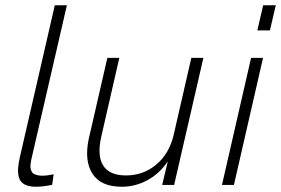

<svg xmlns="http://www.w3.org/2000/svg" viewBox="-20 -710 1079 737"><path d="M118.2 6.8Q91.3 6.8 75 -1.7Q58.6 -10.3 53.5 -26.6Q48.3 -43 49.3 -61.8Q50.3 -80.6 56.2 -106.4L190.4 -689.9H236.8L104 -114.3Q101.1 -102.1 99.9 -96.2Q98.6 -90.3 97.4 -80.3Q96.2 -70.3 97.2 -65.2Q98.1 -60.1 100.6 -53.5Q103 -46.9 108.2 -43.7Q113.3 -40.5 121.6 -38.1Q129.9 -35.6 141.6 -35.6Q160.6 -35.6 186 -41L180.2 -0.5Q144.5 6.8 118.2 6.8Z M447.3 6.8Q367.2 6.8 335.2 -42.7Q303.2 -92.3 320.3 -175.3L392.1 -487.8H438L369.1 -187Q352.1 -113.8 375.7 -75.2Q399.4 -36.6 463.4 -36.6Q530.8 -36.6 580.6 -78.9Q630.4 -121.1 647 -193.8L714.4 -487.8H760.7L648.4 0H602.5L624 -90.3Q592.3 -43.5 545.9 -18.3Q499.5 6.8 447.3 6.8Z M967.8 -593.3 990.2 -689.9H1038.6L1016.1 -593.3ZM832 0 943.8 -487.8H989.7L877.9 0Z"/></svg>

Font: HK Grotesk Light Legacy Italic
Style: Regular
Weight: 300
Italic angle: -13°
Designer: Alfredo Marco Pradil
Foundry: Hanken Design Co.
Version: Version 2.022;PS 002.022;hotconv 1.0.88;makeotf.lib2.5.64775